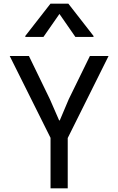

<svg xmlns="http://www.w3.org/2000/svg" viewBox="-20 -1019 640 1039"><path d="M259 -262 32.5 -716H136.5L250 -482L300 -367.5H303.5L352 -482L466.5 -716H567.5L341.5 -262ZM253.5 0V-313.5H346.5V0ZM117 -819V-824.5L253 -999H350L486 -824.5V-819H388L291 -959H312.5L215 -819Z"/></svg>

Font: Google Sans Code
Style: Regular
Weight: 400
Monospace: yes
Designer: Google Sans Code Authors
Foundry: Google LLC
Version: Version 6.000